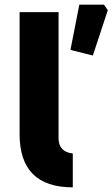

<svg xmlns="http://www.w3.org/2000/svg" viewBox="-20 -792 482 823"><path d="M64 -217V-740H231V-200Q231 -141 292 -134V11Q64 11 64 -217ZM282 -578 320 -772H426L442 -748L378 -554Z"/></svg>

Font: Oxanium ExtraLight ExtraBold
Style: Regular
Weight: 800
Version: Version 2.000